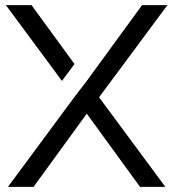

<svg xmlns="http://www.w3.org/2000/svg" viewBox="-20 -730 677 750"><path d="M271 -480 222 -414 3 -710H103ZM634 -710 367 -350 626 0H527L319 -286L111 0H11L270 -350L319 -414L535 -710Z"/></svg>

Font: Raleway Medium Alt1
Style: Regular
Weight: 500
Designer: Matt McInerney, Pablo Impallari, Rodrigo Fuenzalida
Foundry: Matt McInerney, Pablo Impallari, Rodrigo Fuenzalida
Version: Version 3.000g; ttfautohint (v1.5) -l 8 -r 28 -G 28 -x 14 -D